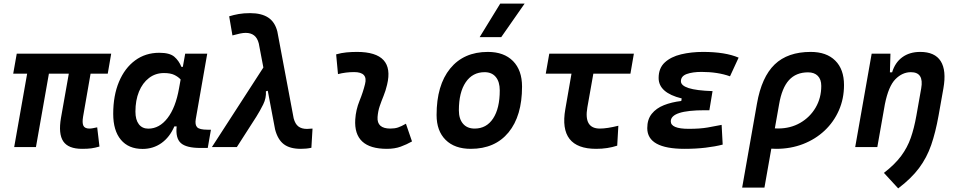

<svg xmlns="http://www.w3.org/2000/svg" viewBox="-20 -815 5313 1064"><path d="M435.1 9.8Q358.4 9.8 330.6 -31.7Q302.7 -73.2 317.9 -161.6L361.3 -406.7H251L179.2 0H58.6L130.4 -406.7H53.2L72.8 -517.6H596.2L577.1 -406.7H481.9L440.4 -168.5Q434.6 -134.3 442.1 -118.4Q449.7 -102.5 475.6 -102.5Q484.4 -102.5 494.6 -104.5Q504.9 -106.4 518.6 -109.4L531.2 -2.9Q505.9 4.4 485.8 7.1Q465.8 9.8 435.1 9.8Z M993.2 -444.3 1006.3 -517.6H1128.4L1064.9 -154.8Q1059.6 -123.5 1072.5 -109.9Q1085.4 -96.2 1129.9 -96.2H1148.9L1131.3 4.9H1090.8Q1012.2 4.9 982.2 -22.2Q952.1 -49.3 959 -114.7H946.3Q920.4 -54.7 874.8 -22.2Q829.1 10.3 770 10.3Q692.4 10.3 649.9 -40.5Q607.4 -91.3 607.4 -184.1Q607.4 -285.6 639.4 -361.8Q671.4 -438 728.8 -480.2Q786.1 -522.5 862.8 -522.5Q920.4 -522.5 945.8 -500.7Q971.2 -479 985.4 -444.3ZM888.7 -410.2Q841.3 -410.2 805.7 -382.8Q770 -355.5 750.2 -307.4Q730.5 -259.3 730.5 -196.3Q730.5 -151.4 749.3 -126.7Q768.1 -102.1 801.8 -102.1Q863.3 -102.1 908.4 -160.6Q953.6 -219.2 972.2 -325.7L981 -374.5Q967.8 -389.2 946.3 -399.7Q924.8 -410.2 888.7 -410.2Z M1647 9.8Q1586.4 9.8 1552.7 -15.9Q1519 -41.5 1504.4 -98.1L1463.9 -312L1453.6 -309.1Q1456.1 -271.5 1438.5 -236.1Q1420.9 -200.7 1400.9 -168.9L1292.5 0H1154.3L1439.5 -440.9L1414.1 -574.2Q1406.2 -605 1387.9 -618.9Q1369.6 -632.8 1341.8 -632.8Q1328.1 -632.8 1310.3 -629.2Q1292.5 -625.5 1268.1 -618.7L1250 -724.6Q1274.9 -732.4 1302.7 -737.3Q1330.6 -742.2 1366.2 -742.2Q1429.2 -742.2 1466.6 -717.5Q1503.9 -692.9 1517.1 -639.6L1607.4 -159.2Q1615.7 -127.9 1633.5 -114.3Q1651.4 -100.6 1681.2 -100.6Q1685.1 -100.6 1692.4 -101.3Q1699.7 -102.1 1711.9 -102.5L1705.6 3.9Q1689.9 7.3 1676 8.5Q1662.1 9.8 1647 9.8Z M2229.5 -129.4 2263.2 -31.2Q2233.4 -14.2 2200.2 -2.2Q2167 9.8 2124 9.8Q1938.5 9.8 1948.7 -153.3Q1952.1 -206.5 1972.2 -255.9Q1992.2 -305.2 2002.9 -349.1Q2020 -415.5 1942.4 -415.5Q1896 -415.5 1853 -404.3L1842.8 -513.7Q1871.6 -522 1900.4 -524.7Q1929.2 -527.3 1958 -527.3Q2169.4 -527.3 2125 -345.2Q2117.2 -312 2105.5 -283.4Q2093.8 -254.9 2084.2 -226.8Q2074.7 -198.7 2072.3 -166.5Q2067.9 -102.5 2143.1 -102.5Q2167.5 -102.5 2185.8 -108.6Q2204.1 -114.7 2229.5 -129.4Z M2588.9 9.8Q2499.5 9.8 2449.5 -39.8Q2399.4 -89.4 2399.4 -177.7Q2399.4 -342.8 2474.6 -435.1Q2549.8 -527.3 2683.6 -527.3Q2772.9 -527.3 2823 -476.6Q2873 -425.8 2873 -335Q2873 -172.4 2798.1 -81.3Q2723.1 9.8 2588.9 9.8ZM2610.4 -102.5Q2675.8 -102.5 2712.6 -158.4Q2749.5 -214.4 2749.5 -314Q2749.5 -361.8 2727.5 -388.4Q2705.6 -415 2665.5 -415Q2598.6 -415 2560.8 -359.1Q2522.9 -303.2 2522.9 -203.6Q2522.9 -156.2 2545.9 -129.4Q2568.8 -102.5 2610.4 -102.5ZM2638.2 -609.4 2752 -794.9H2887.2L2757.8 -609.4Z M3283.7 9.8Q3074.2 9.8 3112.8 -210L3147 -406.7H3004.4L3023.9 -517.6H3492.7L3473.6 -406.7H3268.1L3234.9 -219.7Q3214.4 -102.5 3304.2 -102.5Q3344.2 -102.5 3406.7 -118.2L3400.4 -7.8Q3347.2 9.8 3283.7 9.8Z M3773.9 9.8Q3566.9 9.8 3566.9 -105Q3566.9 -153.3 3591.8 -184.3Q3616.7 -215.3 3659.2 -232.2Q3701.7 -249 3755.4 -255.4L3757.8 -269.5Q3629.9 -300.8 3629.9 -382.8Q3629.9 -437.5 3664.1 -469Q3698.2 -500.5 3754.4 -513.9Q3810.5 -527.3 3876.5 -527.3Q3999 -527.3 4073.2 -495.6L4025.4 -392.1Q3957 -416.5 3867.7 -416.5Q3817.9 -416.5 3785.6 -404.8Q3753.4 -393.1 3753.4 -364.7Q3753.4 -340.8 3796.1 -326.9Q3838.9 -313 3928.7 -310.1L3911.1 -204.1H3885.7Q3697.3 -204.1 3697.3 -142.6Q3697.3 -101.1 3797.4 -101.1Q3859.9 -101.1 3902.3 -108.6Q3944.8 -116.2 3979 -123L3984.9 -13.7Q3943.4 -2.9 3889.9 3.4Q3836.4 9.8 3773.9 9.8Z M4472.7 -527.3Q4560.1 -527.3 4608.6 -479.2Q4657.2 -431.2 4657.2 -343.8Q4657.2 -268.1 4628.9 -203.6Q4600.6 -139.2 4549.8 -91.3Q4499 -43.5 4430.4 -16.8Q4361.8 9.8 4281.2 9.8Q4268.1 9.8 4254.4 8.8L4216.3 224.6H4092.8L4174.8 -240.7Q4200.7 -388.2 4272.9 -457.8Q4345.2 -527.3 4472.7 -527.3ZM4297.4 -236.3 4273.9 -103.5Q4282.7 -103 4292 -103Q4360.4 -103 4414.3 -134Q4468.3 -165 4499.8 -218.5Q4531.2 -272 4531.2 -338.9Q4531.2 -375 4512 -394.5Q4492.7 -414.1 4458 -414.1Q4391.6 -414.1 4352.3 -371.1Q4313 -328.1 4297.4 -236.3Z M4719.2 0 4810.5 -517.6H4914.6L4911.6 -414.1H4923.8Q4939.9 -468.3 4980.2 -497.8Q5020.5 -527.3 5079.6 -527.3Q5160.6 -527.3 5193.1 -476.1Q5225.6 -424.8 5208 -325.2L5181.2 -174.3Q5164.6 -81.5 5140.4 -11.5Q5116.2 58.6 5073.2 116.2Q5030.3 173.8 4957.5 229L4878.4 143.1Q4939 96.2 4973.6 49.6Q5008.3 2.9 5027.1 -50.8Q5045.9 -104.5 5058.1 -173.3L5085 -325.2Q5101.1 -415 5027.8 -415Q4980.5 -415 4942.1 -376.2Q4903.8 -337.4 4883.8 -237.8L4841.8 0Z"/></svg>

Font: Cascadia Code PL SemiBold
Style: Italic
Weight: 600
Italic angle: -10°
Monospace: yes
Designer: Aaron Bell
Foundry: Saja Typeworks
Version: Version 2404.023; ttfautohint (v1.8.4)